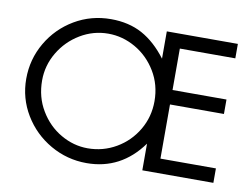

<svg xmlns="http://www.w3.org/2000/svg" viewBox="-75 -786 1192 907"><g transform="rotate(10 521.0 -333.0)"><path d="M42 -331.1Q42 -424.8 88.4 -504.4Q134.8 -584 214.1 -630.9Q293.5 -677.7 388.2 -677.7Q474.1 -677.7 538.6 -642.6Q603 -607.4 657.2 -535.6V-666.5H998V-597.2H731.9V-398.4H990.7V-329.1H731.9V-69.3H998V0H657.2V-127.9Q556.2 12.2 391.1 12.2Q297.9 12.2 217.5 -33.9Q137.2 -80.1 89.6 -158.9Q42 -237.8 42 -331.1ZM155.3 -192.9Q193.4 -128.9 254.9 -93.3Q316.4 -57.6 384.3 -57.6Q458 -57.6 520.8 -94.2Q583.5 -130.9 620.4 -193.6Q657.2 -256.3 657.2 -331.1Q657.2 -409.7 618.9 -473.1Q580.6 -536.6 518.6 -572.3Q456.5 -607.9 387.7 -607.9Q315.9 -607.9 253.7 -570.6Q191.4 -533.2 154.3 -470.7Q117.2 -408.2 117.2 -336.4Q117.2 -256.3 155.3 -192.9Z"/></g></svg>

Font: NMS Futura Pro Book
Style: Regular
Weight: 400
Designer: Blend3rman
Version: Version 0.1